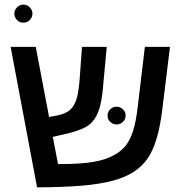

<svg xmlns="http://www.w3.org/2000/svg" viewBox="-20 -804 795 829"><path d="M555.2 -60.5Q519.5 -38.1 466.6 -23.7Q413.6 -9.3 334.7 -2.4Q255.9 4.4 140.1 4.9L25.9 -601.6H134.3L191.9 -298.8L227.5 -305.7Q258.3 -312 276.1 -324.5Q293.9 -336.9 304.2 -360.8Q312 -376 316.4 -400.4Q320.8 -424.8 323.7 -459L334 -601.6H440.9L425.8 -439Q422.9 -400.4 417.7 -371.6Q412.6 -342.8 405.3 -324.2Q391.6 -286.6 365.7 -265.9Q339.8 -245.1 281.2 -230L208 -212.9L230.5 -95.7H242.2Q328.1 -95.7 383.1 -105Q438 -114.3 472.2 -134.3Q502 -149.9 522 -174.3Q542 -198.7 554.7 -239.3Q567.4 -279.8 574.7 -342.8L605.5 -601.6H713.9L682.6 -346.2Q672.9 -261.7 656.5 -206.5Q640.1 -151.4 615.7 -117.4Q591.3 -83.5 555.2 -60.5ZM444.3 -304.2Q444.3 -321.3 456.1 -332.3Q467.8 -343.3 483.4 -343.3Q499 -343.3 510.7 -332.3Q522.5 -321.3 522.5 -304.2Q522.5 -288.6 510.7 -277.6Q499 -266.6 483.4 -266.6Q467.8 -266.6 456.1 -277.6Q444.3 -288.6 444.3 -304.2ZM42 -745.1Q42 -760.7 53.7 -772.5Q65.4 -784.2 81.1 -784.2Q96.7 -784.2 108.4 -772.5Q120.1 -760.7 120.1 -745.1Q120.1 -729.5 108.6 -717.8Q97.2 -706.1 81.1 -706.1Q64.5 -706.1 53.2 -717.8Q42 -729.5 42 -745.1Z"/></svg>

Font: Arimo Medium
Style: Regular
Weight: 500
Designer: Steve Matteson
Foundry: Monotype Imaging Inc.
Version: Version 1.33